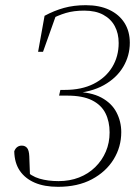

<svg xmlns="http://www.w3.org/2000/svg" viewBox="-20 -707 542 741"><path d="M204 14Q151 14 114 -2Q77 -18 56.5 -48Q36 -78 35 -123Q39 -134 46.5 -139.5Q54 -145 64 -145Q77 -145 84.5 -136Q92 -127 93 -104L96 -22L74 -53Q100 -27 132.5 -17.5Q165 -8 206 -8Q249 -8 285 -22Q321 -36 347.5 -62Q374 -88 388.5 -122Q403 -156 403 -196Q403 -238 387 -270Q371 -302 335 -320Q299 -338 239 -338H208L213 -360H230Q295 -360 341.5 -383.5Q388 -407 413 -448Q438 -489 438 -541Q438 -578 423 -606Q408 -634 378.5 -650Q349 -666 305 -666Q265 -666 234.5 -657Q204 -648 168 -629L169 -641L198 -653L146 -507H127L152 -646Q189 -666 227 -676.5Q265 -687 311 -687Q364 -687 402 -669Q440 -651 460.5 -618.5Q481 -586 481 -542Q481 -492 455.5 -449Q430 -406 381 -378.5Q332 -351 259 -346L264 -353Q331 -352 371 -330.5Q411 -309 429.5 -273.5Q448 -238 448 -197Q448 -140 418.5 -92Q389 -44 334.5 -15Q280 14 204 14Z"/></svg>

Font: Source Serif 4 48pt Light
Style: Italic
Weight: 300
Italic angle: -12°
Designer: Frank Grießhammer
Foundry: Adobe Systems Incorporated
Version: Version 4.004;hotconv 1.0.116;makeotfexe 2.5.65601